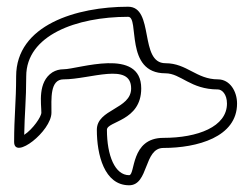

<svg xmlns="http://www.w3.org/2000/svg" viewBox="-20 -587 747 571"><path d="M22 -165C22 -110 133 -197 133 -252C133 -293 128 -351 169 -351C248 -351 370 -403 370 -324C370 -262 268 -263 268 -201C268 -127 290 -36 364 -36C423 -36 407 -147 466 -147C566 -147 685 -179 685 -279C685 -315 664 -351 628 -351C564 -351 536 -399 472 -399C393 -399 440 -567 361 -567C208 -567 28 -513 28 -360C28 -284 22 -241 22 -165ZM52 -186C53 -248 58 -290 58 -360C58 -482 207 -537 361 -537C396 -537 349 -369 472 -369C518 -369 546 -321 628 -321C640 -321 655 -307 655 -279C655 -210 568 -177 466 -177C367 -177 383 -66 364 -66C322 -66 298 -124 298 -201C298 -227 400 -226 400 -324C400 -448 212 -381 169 -381C157 -381 146 -378 136 -372C91 -343 103 -278 103 -252C103 -240 78 -203 52 -186Z"/></svg>

Font: Camosport
Style: Oln
Weight: 400
Version: Version 001.000